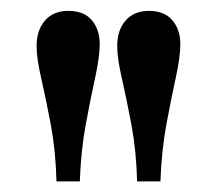

<svg xmlns="http://www.w3.org/2000/svg" viewBox="-20 -842 409 362"><path d="M238.5 -500Q237 -557.5 227.8 -606.8Q218.5 -656 209.8 -694Q201 -732 201 -755Q201 -785.5 217 -803.5Q233 -821.5 260.5 -821.5Q290 -821.5 305 -803.8Q320 -786 320 -759Q320 -734.5 311.5 -696Q303 -657.5 293.8 -607.8Q284.5 -558 282.5 -500ZM86.5 -500Q85 -557.5 75.8 -606.8Q66.5 -656 57.8 -694Q49 -732 49 -755Q49 -785.5 65 -803.5Q81 -821.5 108.5 -821.5Q138.5 -821.5 153.2 -803.8Q168 -786 168 -759Q168 -734.5 159.5 -696Q151 -657.5 141.8 -607.8Q132.5 -558 130.5 -500Z"/></svg>

Font: Libre Caslon Text SemiBold
Style: Regular
Weight: 600
Designer: Pablo Impallari, Rodrigo Fuenzalida, Katja Schimmel
Foundry: Pablo Impallari, Rodrigo Fuenzalida
Version: Version 2.000